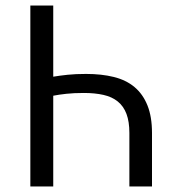

<svg xmlns="http://www.w3.org/2000/svg" viewBox="-20 -676 638 696"><path d="M90 0V-656H173V-398Q197 -402 225.5 -405Q254 -408 292 -408Q348 -408 392.5 -397Q437 -386 467.5 -360.5Q498 -335 514.5 -294Q531 -253 531 -194V0H449V-194Q449 -235 438.5 -263Q428 -291 407 -308Q386 -325 355 -332Q324 -339 284 -339Q248 -339 220.5 -336Q193 -333 173 -329V0Z"/></svg>

Font: Processing Sans Pro
Style: Regular
Weight: 400
Designer: Paul D. Hunt
Foundry: Adobe Systems Incorporated
Version: Version 2.020;PS 2.000;hotconv 1.0.86;makeotf.lib2.5.63406